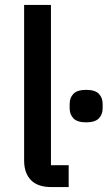

<svg xmlns="http://www.w3.org/2000/svg" viewBox="-20 -760 437 780"><path d="M189 0Q133 0 105.5 -28.5Q78 -57 78 -108V-740H187V-89H259V0ZM330 -263Q294 -263 278.5 -279Q263 -295 263 -320V-338Q263 -363 278.5 -379Q294 -395 330 -395Q366 -395 381.5 -379Q397 -363 397 -338V-320Q397 -295 381.5 -279Q366 -263 330 -263Z"/></svg>

Font: IBM Plex Thai Medium
Style: Regular
Weight: 500
Designer: Mike Abbink, Paul van der Laan, Pieter van Rosmalen, Ben Mitchell, Mark Frömberg
Foundry: Bold Monday
Version: Version 1.0